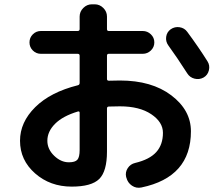

<svg xmlns="http://www.w3.org/2000/svg" viewBox="-20 -827 1040 892"><path d="M342 -309Q272 -288 236 -252Q200 -216 200 -173Q200 -134 231.5 -103.5Q263 -73 300 -73Q329 -73 339.5 -85Q350 -97 350 -130V-303Q350 -311 342 -309ZM313 40Q213 40 143 -21.5Q73 -83 73 -173Q73 -259 143.5 -329Q214 -399 342 -431Q350 -433 350 -442V-568Q350 -577 341 -577H170Q148 -577 132.5 -592.5Q117 -608 117 -630Q117 -652 132.5 -667.5Q148 -683 170 -683H341Q350 -683 350 -692V-750Q350 -773 367 -790Q384 -807 407 -807H420Q443 -807 460 -790Q477 -773 477 -750V-692Q477 -683 485 -683H643Q665 -683 681 -667.5Q697 -652 697 -630Q697 -608 681 -592.5Q665 -577 643 -577H485Q477 -577 477 -568V-460Q477 -452 486 -452Q502 -453 537 -453Q685 -453 776 -384Q867 -315 867 -217Q867 -4 637 44Q613 49 593 35.5Q573 22 567 -2L566 -5Q561 -27 573.5 -46Q586 -65 608 -70Q675 -86 706 -120.5Q737 -155 737 -210Q737 -260 682.5 -296.5Q628 -333 537 -333Q502 -333 486 -332Q477 -332 477 -323V-123Q477 -31 441 4.5Q405 40 313 40ZM850 -679Q904 -606 944 -542Q956 -523 950.5 -500.5Q945 -478 926 -467Q906 -456 884 -461.5Q862 -467 850 -486Q802 -561 762 -616Q749 -634 752 -656Q755 -678 773 -691Q792 -704 814.5 -700.5Q837 -697 850 -679Z"/></svg>

Font: Rounded Mplus 1c Bold
Style: Bold
Weight: 700
Version: Version 1.059.20150529